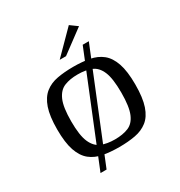

<svg xmlns="http://www.w3.org/2000/svg" viewBox="-154 -679 794 848"><g transform="rotate(-30 243.0 -255.0)"><path d="M113.5 63.2 328.7 -466.9H359.9L144.4 63.2ZM243.7 5.5Q198.2 5.5 161.6 -1.3Q124.9 -8 98.5 -29Q72.1 -50.1 58 -90.9Q44 -131.8 44 -199Q44 -266.2 58 -307.1Q72.1 -347.9 98.5 -369Q124.9 -390 161.6 -396.7Q198.2 -403.5 243.7 -403.5Q288.9 -403.5 325.4 -396.7Q361.9 -390 388.1 -369Q414.3 -347.9 428.3 -307.1Q442.3 -266.2 442.3 -199Q442.3 -131.1 428.3 -90.2Q414.3 -49.3 388 -28.7Q361.6 -8 325.1 -1.3Q288.6 5.5 243.7 5.5ZM243.7 -33.4Q283.9 -33.4 312.5 -45.1Q341 -56.8 355.9 -92.1Q370.8 -127.3 370.8 -199Q370.8 -270.7 355.9 -306Q341 -341.4 312.5 -353Q283.9 -364.6 243.7 -364.6Q203.7 -364.6 175.1 -353Q146.5 -341.4 131 -306Q115.5 -270.7 115.5 -199Q115.5 -127.3 131 -92.1Q146.5 -56.8 175.1 -45.1Q203.7 -33.4 243.7 -33.4ZM207.3 -460 319 -572.8 355.6 -546.1 239.6 -460Z"/></g></svg>

Font: Genos Thin
Style: Regular
Weight: 100
Designer: Robert E. Leuschke
Foundry: Robert E. Leuschke
Version: Version 1.010